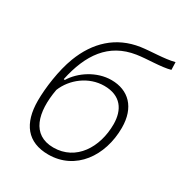

<svg xmlns="http://www.w3.org/2000/svg" viewBox="-175 -868 947 1004"><g transform="rotate(30 298.5 -366.5)"><path d="M259.8 9.8C423.8 9.8 523.9 -133.3 523.9 -303.7C523.9 -426.8 455.6 -493.2 352.5 -493.2C264.2 -493.2 179.7 -437 140.1 -371.1L133.3 -372.6C168.5 -537.1 244.1 -649.4 398.9 -673.3C458.5 -682.6 544.4 -680.7 596.7 -695.8L595.2 -741.7C534.7 -726.1 458 -727.5 397.5 -718.8C260.7 -698.7 168.9 -611.3 119.1 -481C87.4 -397.9 72.3 -283.7 72.3 -207.5C72.3 -69.8 133.8 9.8 259.8 9.8ZM264.6 -35.2C133.8 -35.2 100.6 -154.8 127.9 -304.2C159.7 -383.3 240.7 -448.2 335.4 -448.2C434.6 -448.2 477.1 -385.3 477.1 -297.9C477.1 -158.7 400.9 -35.2 264.6 -35.2Z"/></g></svg>

Font: Cascadia Code PL ExtraLight
Style: Italic
Weight: 200
Italic angle: -10°
Monospace: yes
Designer: Aaron Bell
Foundry: Saja Typeworks
Version: Version 2404.023